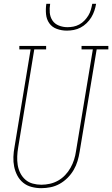

<svg xmlns="http://www.w3.org/2000/svg" viewBox="-20 -975 586 1003"><path d="M195 8Q170 8 145 1.5Q120 -5 101 -20.5Q82 -36 70.5 -58Q59 -80 54 -104.5Q49 -129 50 -155.5Q51 -182 56 -208L140 -717H81V-735H221V-717H159L75 -205Q71 -182 70 -158.5Q69 -135 72.5 -113Q76 -91 86 -71Q96 -51 112.5 -36.5Q129 -22 151 -16Q173 -10 196 -10Q218 -10 240.5 -15Q263 -20 283.5 -31.5Q304 -43 320.5 -60.5Q337 -78 348.5 -98.5Q360 -119 367 -141Q374 -163 377 -185L465 -717H406V-735H546V-717H485L396 -182Q392 -157 385 -133.5Q378 -110 365 -87.5Q352 -65 333 -46Q314 -27 291.5 -14.5Q269 -2 244.5 3Q220 8 195 8ZM329 -815Q302 -815 277 -824Q252 -833 237.5 -853.5Q223 -874 220.5 -901Q218 -928 222 -955H242Q238 -932 240 -909Q242 -886 254 -868Q266 -850 287.5 -841.5Q309 -833 332 -833Q348 -833 363.5 -836Q379 -839 394 -847Q409 -855 421 -867.5Q433 -880 441.5 -894Q450 -908 454.5 -923.5Q459 -939 462 -955H482Q479 -937 473 -919Q467 -901 457 -884.5Q447 -868 432.5 -854Q418 -840 401 -831Q384 -822 365.5 -818.5Q347 -815 329 -815Z"/></svg>

Font: Iosevka Slab Thin
Style: Italic
Weight: 100
Italic angle: -9°
Monospace: yes
Designer: Belleve Invis
Foundry: Belleve Invis
Version: Version 11.1.1; ttfautohint (v1.8.3)